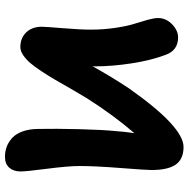

<svg xmlns="http://www.w3.org/2000/svg" viewBox="-13 -783 762 776"><g transform="rotate(-90 368.0 -395.0)"><path d="M162.1 -34.2Q113.3 -34.2 91.1 -65.4Q68.8 -96.7 68.8 -164.1Q68.8 -184.1 76.9 -288.1Q85 -392.1 85 -454.1Q85 -500 74 -585.4Q63 -670.9 63 -692.9Q63 -720.7 78.1 -738.3Q93.3 -755.9 122.1 -755.9Q144 -755.9 163.1 -748.8Q182.1 -741.7 198.5 -726.8Q214.8 -711.9 224.6 -685.3Q234.4 -658.7 234.9 -623Q236.3 -550.8 233.9 -454.6Q231.4 -358.4 226.1 -308.1Q224.1 -274.4 217.8 -232.9Q289.6 -315.9 358.9 -424.8Q374.5 -450.2 396.7 -488.8Q418.9 -527.3 433.3 -552.5Q447.8 -577.6 467 -606.9Q486.3 -636.2 501 -653.3Q515.6 -670.4 532.7 -682.1Q549.8 -693.8 565.9 -693.8Q602.1 -693.8 625 -670.2Q647.9 -646.5 647.9 -606.9Q647.9 -593.3 642.1 -522Q636.2 -450.7 636.2 -410.2Q636.2 -356.4 643.6 -308.6Q650.9 -260.7 659.7 -233.4Q668.5 -206.1 675.8 -179.7Q683.1 -153.3 683.1 -137.2Q683.1 -105 658 -80.6Q632.8 -56.2 605 -56.2Q552.2 -56.2 534.2 -106.9Q512.2 -165 500 -243.7Q487.8 -322.3 487.8 -392.1Q487.8 -399.9 488.8 -402.8Q442.9 -320.8 398.9 -254.9Q243.7 -34.2 162.1 -34.2Z"/></g></svg>

Font: Shantell Sans Irregular Bouncy
Style: Bold
Weight: 700
Designer: Stephen Nixon, Anya Danilova, Shantell Martin
Foundry: Arrow Type
Version: Version 1.006;[9816181b4]